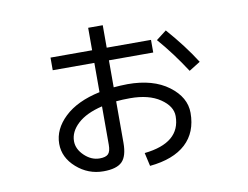

<svg xmlns="http://www.w3.org/2000/svg" viewBox="-75 -740 1150 892"><g transform="rotate(-10 500.0 -294.0)"><path d="M195.8 -528.8H392.1V-634.8H460.9V-528.8H669.9V-469.2H460.9V-341.8Q491.7 -344.7 526.9 -345.2Q647 -345.2 719.5 -291Q792 -236.8 792 -163.1Q792 -71.3 733.9 -17.6Q675.8 36.1 564 46.9L549.8 -16.1Q720.7 -34.2 721.2 -160.2Q721.2 -207 668.2 -242.9Q615.2 -278.8 526.9 -278.8Q491.7 -278.8 460.9 -275.9V-80.1Q460.9 -17.1 435.1 8.5Q409.2 34.2 347.2 34.2Q275.4 34.2 220.7 -13.9Q166 -62 166 -127Q166 -195.8 225.1 -252Q284.2 -308.1 392.1 -331.1V-469.2H195.8ZM696.8 -522.9 745.1 -560.1Q823.2 -471.2 875 -389.2L821.8 -356Q761.7 -448.7 696.8 -522.9ZM392.1 -264.2Q315.9 -246.1 275.9 -209Q235.8 -171.9 235.8 -127Q235.8 -89.8 268.3 -58.8Q300.8 -27.8 339.8 -27.8Q368.7 -27.8 380.4 -39.8Q392.1 -51.8 392.1 -83Z"/></g></svg>

Font: WebKoruri
Style: Regular
Weight: 400
Foundry: lindwurm / mohemohe
Version: Version 1.00